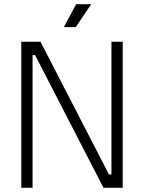

<svg xmlns="http://www.w3.org/2000/svg" viewBox="-20 -900 690 920"><path d="M345 -880 286 -770H343L417 -880ZM82 -700V0H136V-636H148L476 0H568V-700H514V-64H502L174 -700Z"/></svg>

Font: Space Text Light
Style: Regular
Weight: 300
Designer: Florian Karsten (Space Text), Colophon Foundry (Space Mono)
Foundry: Florian Karsten
Version: Version 1.003;PS 001.003;hotconv 1.0.88;makeotf.lib2.5.64775